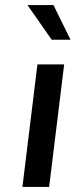

<svg xmlns="http://www.w3.org/2000/svg" viewBox="-20 -739 297 754"><path d="M173 -5 232 -486H127L68 -5ZM257 -583 190 -719H88L183 -583Z"/></svg>

Font: Falling Sky
Style: LightObl
Weight: 400
Designer: Paul D. Hunt
Foundry: Adobe Systems Incorporated
Version: Version 1.02